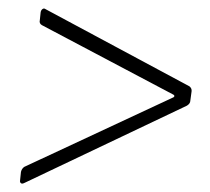

<svg xmlns="http://www.w3.org/2000/svg" viewBox="-20 -498 501 458"><path d="M33 -60Q30 -60 28.5 -62.5Q27 -65 28 -69L30 -88Q32 -96 38 -100L394 -266Q398 -269 394 -272L80 -438Q73 -442 75 -450L77 -469Q78 -474 81.5 -476.5Q85 -479 89 -476L432 -292Q438 -287 437 -280L434 -258Q434 -251 426 -246L39 -62Q35 -60 33 -60Z"/></svg>

Font: Barlow Semi Condensed ExLight
Style: Italic
Weight: 275
Width: 4
Italic angle: -7°
Designer: Jeremy Tribby
Foundry: Tribby Type
Version: Version 1.408